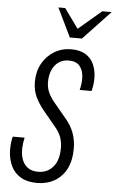

<svg xmlns="http://www.w3.org/2000/svg" viewBox="-63 -992 627 1042"><g transform="rotate(5 251.0 -470.5)"><path d="M179 9Q125 9 90 -12Q55 -33 38 -68Q21 -103 18.5 -145Q16 -187 26 -230H91Q84 -202 83 -171Q82 -140 91 -113Q100 -86 121.5 -69Q143 -52 180 -52Q230 -52 261 -88Q292 -124 292 -190Q292 -223 282.5 -249.5Q273 -276 251 -302L179 -389Q154 -420 137 -455.5Q120 -491 120 -537Q120 -593 144 -636.5Q168 -680 209.5 -705Q251 -730 302 -730Q350 -730 380.5 -711Q411 -692 425 -660Q439 -628 440 -590Q441 -552 431 -514H366Q376 -551 374 -586.5Q372 -622 353 -645Q334 -668 293 -668Q261 -668 238 -651.5Q215 -635 203 -607Q191 -579 191 -543Q191 -513 201.5 -488Q212 -463 235 -435L304 -352Q333 -318 347.5 -279Q362 -240 362 -193Q362 -129 339 -84Q316 -39 274.5 -15Q233 9 179 9ZM288 -793 212 -950H249L348 -813H290L451 -950H502L354 -793Z"/></g></svg>

Font: Instrument Sans Condensed
Style: Italic
Weight: 400
Width: 3
Italic angle: -13°
Designer: Rodrigo Fuenzalida
Foundry: fragTYPE
Version: Version 1.000;gftools[0.9.28]